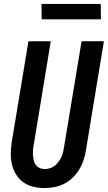

<svg xmlns="http://www.w3.org/2000/svg" viewBox="-20 -944 546 972"><path d="M206 8Q177 8 149 1.5Q121 -5 98.5 -21Q76 -37 61.5 -60.5Q47 -84 40.5 -111.5Q34 -139 34.5 -168.5Q35 -198 40 -228L124 -735H237L151 -212Q148 -198 147 -184.5Q146 -171 147 -158Q148 -145 151 -132Q154 -119 161.5 -109Q169 -99 181 -93.5Q193 -88 206 -88Q219 -88 232.5 -92Q246 -96 256.5 -104.5Q267 -113 275.5 -124Q284 -135 290 -147.5Q296 -160 299 -172.5Q302 -185 304 -198L393 -735H506L415 -183Q411 -158 403 -133.5Q395 -109 381.5 -86.5Q368 -64 348.5 -45Q329 -26 305.5 -14Q282 -2 256.5 3Q231 8 206 8ZM491 -846H191L190 -924H490Z"/></svg>

Font: Iosevka Term Curly
Style: Bold Italic
Weight: 700
Italic angle: -9°
Designer: Belleve Invis
Foundry: Belleve Invis
Version: Version 32.3.0